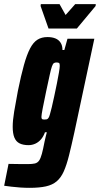

<svg xmlns="http://www.w3.org/2000/svg" viewBox="-55 -696 480 922"><path d="M87 206Q65 206 42.5 204.5Q20 203 0 200.5Q-20 198 -35 196L-14 91Q2 91 19 91.5Q36 92 52 92Q68 92 79 92Q100 92 112.5 89Q125 86 132.5 75.5Q140 65 146 43Q152 21 159 -16Q162 -30 165 -42Q168 -54 170 -61H161Q154 -41 142 -27Q130 -13 114.5 -6Q99 1 82 1Q56 1 39 -7.5Q22 -16 14 -35.5Q6 -55 6 -87Q6 -118 13 -160Q20 -202 31 -260Q46 -334 60 -384Q74 -434 89.5 -463.5Q105 -493 125 -505.5Q145 -518 173 -518Q195 -518 211 -511.5Q227 -505 236 -491Q245 -477 245 -456H254L269 -510H398L302 -60Q288 4 276.5 50Q265 96 251.5 126.5Q238 157 217.5 174.5Q197 192 165.5 199Q134 206 87 206ZM159 -122Q165 -122 169.5 -123Q174 -124 178 -130Q182 -136 185 -148Q188 -157 193.5 -180.5Q199 -204 205.5 -234Q212 -264 218 -294Q224 -324 228 -347.5Q232 -371 232 -380Q232 -391 228.5 -393.5Q225 -396 216 -396Q209 -396 204 -393Q199 -390 194.5 -377.5Q190 -365 184 -337.5Q178 -310 167 -259Q156 -207 150 -175.5Q144 -144 144 -135Q144 -128 146 -125.5Q148 -123 151.5 -122.5Q155 -122 159 -122ZM178 -559 140 -667 141 -676H231L260 -624L306 -676H405L404 -667L314 -559Z"/></svg>

Font: Saira ExtraCondensed Black
Style: Italic
Weight: 900
Width: 2
Italic angle: -12°
Designer: Hector Gatti with collaboration of the Omnibus-Type team
Foundry: Omnibus-Type
Version: Version 1.101